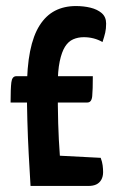

<svg xmlns="http://www.w3.org/2000/svg" viewBox="-20 -615 392 635"><path d="M81 0Q78 -49 75 -104.5Q72 -160 70.5 -216Q69 -272 69 -318Q69 -393 79.5 -445.5Q90 -498 111 -531Q132 -564 162 -579.5Q192 -595 231 -595Q257 -595 279.5 -589.5Q302 -584 316.5 -571.5Q331 -559 331 -537Q331 -520 328 -507Q325 -494 319 -476Q305 -484 289.5 -488Q274 -492 257 -492Q238 -492 222 -485Q206 -478 195 -460.5Q184 -443 177.5 -412Q171 -381 171 -334Q171 -259 172.5 -206Q174 -153 178 -100L313 -93Q318 -80 319.5 -68Q321 -56 321 -46Q321 -31 315 -20.5Q309 -10 298.5 -5Q288 0 272 0ZM15 -276Q15 -322 17.5 -342.5Q20 -363 34 -363H287Q287 -318 285 -297Q283 -276 269 -276Z"/></svg>

Font: Yanone Kaffeesatz SemiBold
Style: Regular
Weight: 600
Designer: Yanone (Cyrillic: Daniel Pouzeot, Huerta Tipografica, and Cyreal)
Foundry: Yanone
Version: Version 2.003